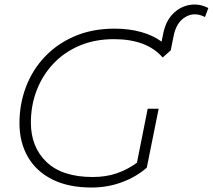

<svg xmlns="http://www.w3.org/2000/svg" viewBox="-20 -833 951 858"><path d="M389 5Q286 5 214 -31Q142 -67 104.5 -132Q67 -197 67 -283Q67 -368 96 -444.5Q125 -521 180.5 -579.5Q236 -638 314.5 -671.5Q393 -705 492 -705Q557 -705 610.5 -690Q664 -675 702 -647L709 -681Q720 -738 752.5 -771Q785 -804 828 -811Q871 -818 911 -797L896 -757Q849 -781 808.5 -757Q768 -733 756 -673L743 -608L707 -576Q636 -658 489 -658Q404 -658 335.5 -629Q267 -600 218.5 -548.5Q170 -497 144 -429.5Q118 -362 118 -285Q118 -176 188 -109Q258 -42 395 -42Q453 -42 501.5 -58.5Q550 -75 592 -106L640 -347H689L636 -84Q590 -43 525.5 -19Q461 5 389 5Z"/></svg>

Font: Montserrat Light
Style: Italic
Weight: 300
Italic angle: -11.3°
Designer: Julieta Ulanovsky
Foundry: Julieta Ulanovsky
Version: Version 9.000; ttfautohint (v1.8.4.7-5d5b)